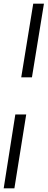

<svg xmlns="http://www.w3.org/2000/svg" viewBox="-54 -810 258 1040"><path d="M119 -391H61L126 -790H184ZM29 -190H88L24 210H-34Z"/></svg>

Font: Georama Condensed
Style: Italic
Weight: 400
Width: 3
Italic angle: -9°
Designer: Jean-Baptiste Levee
Foundry: Production Type
Version: Version 1.000